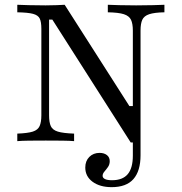

<svg xmlns="http://www.w3.org/2000/svg" viewBox="-20 -591 762 804"><path d="M447.6 192.7Q398.4 192.7 367.7 170.2Q337.1 147.6 337.1 110.5Q337.1 83.1 354 66.1Q371 49.2 396.8 49.2Q416.1 49.2 427.8 58.5Q439.5 67.7 439.5 83.9Q439.5 97.6 432.3 108.1Q425 118.5 417.3 127.4Q409.7 136.3 409.7 145.2Q409.7 154 419.8 158.9Q429.8 163.7 449.2 163.7Q493.5 163.7 514.9 138.3Q536.3 112.9 536.3 60.5V-63.7H568.5V58.9Q568.5 125 538.7 158.9Q508.9 192.7 447.6 192.7ZM527.4 5.6 199.2 -508.9H185.5V-108.1Q185.5 -79 192.7 -62.9Q200 -46.8 222.2 -39.9Q244.4 -33.1 290.3 -31.5V0Q273.4 -1.6 241.9 -2Q210.5 -2.4 171.8 -2.4Q132.3 -2.4 101.2 -2Q70.2 -1.6 52.4 0V-31.5Q96 -33.1 117.3 -39.9Q138.7 -46.8 146 -63.3Q153.2 -79.8 153.2 -108.1V-470.2Q153.2 -499.2 146.4 -513.3Q139.5 -527.4 118.1 -533.1Q96.8 -538.7 52.4 -539.5V-571Q71 -570.2 101.6 -569.4Q132.3 -568.5 171 -568.5Q196 -568.5 216.5 -569.4Q237.1 -570.2 250.8 -571L521.8 -146.8H536.3V-462.9Q536.3 -491.9 528.6 -508.1Q521 -524.2 498.8 -531.5Q476.6 -538.7 431.5 -539.5V-571Q448.4 -570.2 479.8 -569.4Q511.3 -568.5 550 -568.5Q589.5 -568.5 620.6 -569.4Q651.6 -570.2 668.5 -571V-539.5Q626.6 -538.7 604.8 -531.5Q583.1 -524.2 575.8 -508.1Q568.5 -491.9 568.5 -462.9V5.6Z"/></svg>

Font: Playfair 12pt Light
Style: Regular
Weight: 300
Designer: Claus Eggers Sørensen
Foundry: Claus Eggers Sørensen
Version: Version 2.000;gftools[0.9.28]